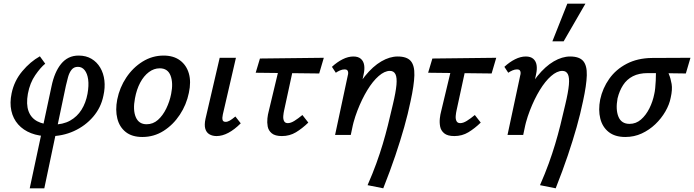

<svg xmlns="http://www.w3.org/2000/svg" viewBox="-20 -731 3760 1040"><path d="M141 289 259 -263Q267 -302 280 -332.5Q293 -363 311 -385Q329 -407 352.5 -418.5Q376 -430 406 -430Q446 -430 475.5 -412.5Q505 -395 523 -364.5Q541 -334 545.5 -295Q550 -256 540 -212Q527 -148 484.5 -98.5Q442 -49 380.5 -21Q319 7 247 7Q191 7 148.5 -9.5Q106 -26 78.5 -57Q51 -88 41.5 -131Q32 -174 43 -226Q57 -293 100.5 -345Q144 -397 196 -426L225 -386Q200 -366 171 -324Q142 -282 131 -223Q121 -166 134.5 -129Q148 -92 182 -74Q216 -56 265 -56Q321 -56 359.5 -77.5Q398 -99 421.5 -136.5Q445 -174 454 -223Q462 -268 457.5 -300.5Q453 -333 438.5 -351Q424 -369 402 -369Q380 -369 367.5 -353Q355 -337 348.5 -313Q342 -289 337 -267L220 289Z M751 11Q695 11 661 -16Q627 -43 615.5 -89Q604 -135 615 -192Q628 -257 664 -311Q700 -365 752.5 -397.5Q805 -430 866 -430Q920 -430 955 -404Q990 -378 1003 -333Q1016 -288 1003 -228Q990 -164 954 -109.5Q918 -55 866 -22Q814 11 751 11ZM774 -58Q809 -58 835.5 -81.5Q862 -105 880.5 -143Q899 -181 907 -222Q919 -281 904 -321Q889 -361 845 -361Q814 -361 786.5 -340.5Q759 -320 739.5 -283.5Q720 -247 711 -198Q699 -135 715.5 -96.5Q732 -58 774 -58Z M1153 6Q1131 6 1114.5 -3.5Q1098 -13 1092 -33.5Q1086 -54 1093 -87L1170 -418H1258L1187 -111Q1183 -93 1185.5 -82Q1188 -71 1202 -71Q1213 -71 1225 -78Q1237 -85 1255 -100L1284 -63Q1250 -29 1217 -11.5Q1184 6 1153 6Z M1507 6Q1470 6 1452 -9Q1434 -24 1430 -46Q1426 -68 1428.5 -90Q1431 -112 1435 -126L1503 -410H1579L1519 -133Q1516 -120 1514.5 -103.5Q1513 -87 1518.5 -75.5Q1524 -64 1539 -64Q1555 -64 1575 -76.5Q1595 -89 1618 -108L1650 -67Q1617 -35 1583 -14.5Q1549 6 1507 6ZM1365 -337 1388 -414 1734 -418 1709 -333Z M1971 272Q1999 208 2018.5 154Q2038 100 2053 50Q2068 0 2081 -52Q2094 -104 2108 -165Q2124 -232 2127.5 -271.5Q2131 -311 2122 -329Q2113 -347 2092 -347Q2063 -347 2031 -319Q1999 -291 1969.5 -242.5Q1940 -194 1916 -132Q1892 -70 1880 0H1817Q1841 -107 1877.5 -186.5Q1914 -266 1957 -319Q2000 -372 2045.5 -398.5Q2091 -425 2134 -425Q2184 -425 2205 -400.5Q2226 -376 2224.5 -323Q2223 -270 2204 -183Q2190 -115 2169.5 -42.5Q2149 30 2121.5 111.5Q2094 193 2056 289ZM1795 0 1864 -323Q1866 -329 1866 -336.5Q1866 -344 1862 -349.5Q1858 -355 1846 -355Q1834 -355 1821.5 -349.5Q1809 -344 1799 -337L1778 -369Q1806 -395 1836 -410Q1866 -425 1894 -425Q1920 -425 1934.5 -412.5Q1949 -400 1952.5 -378.5Q1956 -357 1950 -330L1880 0Z M2441 6Q2404 6 2386 -9Q2368 -24 2364 -46Q2360 -68 2362.5 -90Q2365 -112 2369 -126L2437 -410H2513L2453 -133Q2450 -120 2448.5 -103.5Q2447 -87 2452.5 -75.5Q2458 -64 2473 -64Q2489 -64 2509 -76.5Q2529 -89 2552 -108L2584 -67Q2551 -35 2517 -14.5Q2483 6 2441 6ZM2299 -337 2322 -414 2668 -418 2643 -333Z M2905 272Q2933 208 2952.5 154Q2972 100 2987 50Q3002 0 3015 -52Q3028 -104 3042 -165Q3058 -232 3061.5 -271.5Q3065 -311 3056 -329Q3047 -347 3026 -347Q2997 -347 2965 -319Q2933 -291 2903.5 -242.5Q2874 -194 2850 -132Q2826 -70 2814 0H2751Q2775 -107 2811.5 -186.5Q2848 -266 2891 -319Q2934 -372 2979.5 -398.5Q3025 -425 3068 -425Q3118 -425 3139 -400.5Q3160 -376 3158.5 -323Q3157 -270 3138 -183Q3124 -115 3103.5 -42.5Q3083 30 3055.5 111.5Q3028 193 2990 289ZM2729 0 2798 -323Q2800 -329 2800 -336.5Q2800 -344 2796 -349.5Q2792 -355 2780 -355Q2768 -355 2755.5 -349.5Q2743 -344 2733 -337L2712 -369Q2740 -395 2770 -410Q2800 -425 2828 -425Q2854 -425 2868.5 -412.5Q2883 -400 2886.5 -378.5Q2890 -357 2884 -330L2814 0ZM2972 -507 3053 -711H3151L3033 -507Z M3367 11Q3311 11 3277 -16Q3243 -43 3231.5 -89Q3220 -135 3231 -192Q3244 -253 3280 -304Q3316 -355 3374.5 -385.5Q3433 -416 3510 -417L3720 -418L3695 -333Q3636 -334 3586.5 -334.5Q3537 -335 3489 -335Q3441 -335 3408 -318Q3375 -301 3355 -270Q3335 -239 3325 -198Q3314 -137 3330 -98.5Q3346 -60 3390 -60Q3425 -60 3452 -83.5Q3479 -107 3497.5 -144Q3516 -181 3524 -222Q3527 -234 3529 -253.5Q3531 -273 3532 -294.5Q3533 -316 3533 -334.5Q3533 -353 3531 -361L3586 -373Q3593 -353 3603 -329.5Q3613 -306 3618 -276Q3623 -246 3613 -202Q3606 -165 3584 -127Q3562 -89 3529.5 -58Q3497 -27 3456 -8Q3415 11 3367 11Z"/></svg>

Font: Ysabeau Office SemiBold
Style: Italic
Weight: 600
Italic angle: -12°
Designer: Christian Thalmann (Catharsis Fonts)
Version: Version 2.001;gftools[0.9.30]; featfreeze: tnum,lnum,ss02